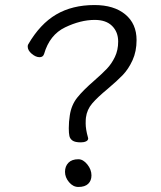

<svg xmlns="http://www.w3.org/2000/svg" viewBox="-20 -718 640 762"><path d="M301 -153Q278 -153 268 -160Q258 -167 255.5 -178Q253 -189 253 -209Q253 -235 257 -260Q263 -301 286.5 -330.5Q310 -360 354 -398Q386 -426 404.5 -445.5Q423 -465 436 -492Q449 -519 449 -553Q449 -591 425 -615Q401 -639 356 -639Q300 -639 238.5 -609.5Q177 -580 155 -504Q151 -491 137 -491Q122 -491 106 -504.5Q90 -518 90 -533Q90 -539 92 -542Q139 -623 203 -660.5Q267 -698 355 -698Q432 -698 477 -661Q522 -624 522 -559Q522 -514 506 -479Q490 -444 467.5 -420.5Q445 -397 407 -365Q367 -332 346 -307.5Q325 -283 321 -251Q320 -243 320 -228Q320 -205 329 -173L330 -169Q330 -161 321.5 -157Q313 -153 301 -153ZM291 24Q270 24 254 5Q238 -14 238 -36Q238 -58 251.5 -72Q265 -86 291 -86Q310 -86 326.5 -65.5Q343 -45 343 -22Q343 -1 330 11.5Q317 24 291 24Z"/></svg>

Font: Fusion Kai T
Style: Regular
Weight: 400
Designer: Fontworks Inc.
Version: Version 24.134;May 13, 2024